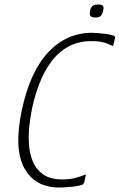

<svg xmlns="http://www.w3.org/2000/svg" viewBox="-20 -826 532 855"><path d="M355 -14Q353 -6 343 -2Q330 2 310 4.5Q290 7 272 8Q254 9 244 9Q136 9 88.5 -77Q41 -163 77 -335Q114 -508 195.5 -594Q277 -680 390 -680Q400 -680 417.5 -678.5Q435 -677 454 -674.5Q473 -672 485 -668Q489 -667 491 -663.5Q493 -660 492 -657L486 -629Q484 -618 478 -623Q468 -629 445 -636Q422 -643 388 -643Q329 -643 284.5 -618.5Q240 -594 208.5 -551.5Q177 -509 156.5 -456.5Q136 -404 124 -349Q116 -312 111 -268.5Q106 -225 109 -182.5Q112 -140 127 -105Q142 -70 173.5 -48.5Q205 -27 257 -27Q291 -27 317 -34Q343 -41 355 -47Q360 -50 361 -48Q362 -46 361 -41ZM439 -777Q436 -763 429 -755.5Q422 -748 404 -748Q387 -748 382.5 -755.5Q378 -763 381 -777Q384 -792 391.5 -799Q399 -806 417 -806Q435 -806 439 -799Q443 -792 439 -777Z"/></svg>

Font: Glory Thin ExtraLight
Style: Italic
Weight: 250
Italic angle: -12°
Version: Version 1.011